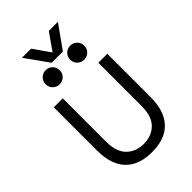

<svg xmlns="http://www.w3.org/2000/svg" viewBox="-243 -887 984 984"><g transform="rotate(-45 249.0 -395.0)"><path d="M249 12Q187 12 143.5 -11Q100 -34 77.5 -80Q55 -126 55 -195V-507H120V-195Q120 -119 156 -83.5Q192 -48 249 -48Q306 -48 342 -83.5Q378 -119 378 -195V-507H443V-195Q443 -126 420.5 -80Q398 -34 355 -11Q312 12 249 12ZM338 -569Q317 -569 302 -583.5Q287 -598 287 -620Q287 -642 302 -656.5Q317 -671 338 -671Q359 -671 374 -656.5Q389 -642 389 -620Q389 -598 374 -583.5Q359 -569 338 -569ZM160 -569Q139 -569 124 -583.5Q109 -598 109 -620Q109 -642 124 -656.5Q139 -671 160 -671Q181 -671 196 -656.5Q211 -642 211 -620Q211 -598 196 -583.5Q181 -569 160 -569ZM209 -676 119 -802H185L265 -688H234L314 -802H380L290 -676Z"/></g></svg>

Font: TikTok Sans Light
Style: Regular
Weight: 300
Version: Version 4.000